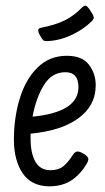

<svg xmlns="http://www.w3.org/2000/svg" viewBox="-20 -648 370 678"><path d="M292 -86Q292 -80 288 -73Q266 -34 233.5 -12Q201 10 153 10Q91 9 60.5 -35.5Q30 -80 29 -152Q29 -233 50 -301Q71 -369 113 -410Q155 -451 216 -451Q270 -451 294 -419.5Q318 -388 318 -347Q318 -275 257 -230.5Q196 -186 88 -176V-158Q88 -107 105 -77Q122 -47 158 -47Q186 -47 202.5 -60Q219 -73 236 -99Q244 -113 254 -113Q260 -113 266 -110L279 -103Q292 -94 292 -86ZM95 -236Q257 -252 257 -340Q257 -393 211 -393Q163 -393 135 -347.5Q107 -302 95 -236ZM281 -628Q288 -628 298 -612Q311 -593 311 -586Q311 -580 304 -573Q276 -545 234 -525Q192 -505 149 -503Q136 -502 132 -506.5Q128 -511 120 -525Q115 -534 115 -541Q115 -548 125 -550Q176 -560 208.5 -576Q241 -592 269 -621Q276 -628 281 -628Z"/></svg>

Font: Farsan
Style: Regular
Weight: 400
Version: Version 1.001g;PS 1.001;hotconv 1.0.86;makeotf.lib2.5.63406 